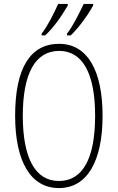

<svg xmlns="http://www.w3.org/2000/svg" viewBox="-20 -947 599 977"><path d="M192 -767H210C251 -804 293 -864 325 -919V-927H276C254 -878 221 -812 192 -776ZM321 -767H340C376 -801 424 -864 454 -919V-927H406C383 -879 350 -812 321 -776ZM280 10C422 10 502 -124 502 -358C502 -591 423 -724 281 -724C135 -724 57 -602 57 -359C57 -125 136 10 280 10ZM280 -26C160 -26 96 -141 96 -358C96 -572 159 -688 281 -688C400 -688 464 -574 464 -358C464 -139 400 -26 280 -26Z"/></svg>

Font: Kathrein 37 Thin Condensed
Style: Regular
Weight: 250
Width: 3
Designer: Lazydogs Typefoundry, based on Open Sans by Ascender Corporation
Foundry: Lazydogs Typefoundry
Version: Version 1.003;PS 001.003;hotconv 1.0.88;makeotf.lib2.5.64775